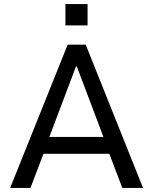

<svg xmlns="http://www.w3.org/2000/svg" viewBox="-20 -925 754 945"><path d="M30 0 313 -705H402L684 0H582L506 -200L550 -168H163L206 -200L130 0ZM354 -598 215 -230 195 -251H519L497 -230L358 -598ZM302 -800V-905H411V-800Z"/></svg>

Font: Nunito Sans 7pt SemiCondensed Medium
Style: Regular
Weight: 500
Width: 4
Designer: Vernon Adams
Foundry: Vernon Adams
Version: Version 3.101;gftools[0.9.27]